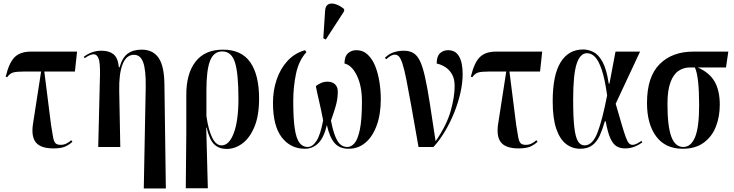

<svg xmlns="http://www.w3.org/2000/svg" viewBox="-20 -826 4124 1079"><path d="M280 8Q210 8 182.5 -24.5Q155 -57 165 -127L211 -424H116Q72 -424 53.5 -418.5Q35 -413 20 -392L12 -395Q31 -474 62.5 -505Q94 -536 154 -536H413L401 -424H229L267 -123Q274 -78 278.5 -54Q283 -30 292 -21Q301 -12 321 -12Q339 -12 354.5 -20Q370 -28 380 -38L387 -29Q363 -8 340.5 0Q318 8 280 8Z M788 233 799 -340Q800 -434 784.5 -476Q769 -518 733 -518Q690 -518 669 -465Q648 -412 650 -316L656 0H532L542 -409Q543 -476 533.5 -498.5Q524 -521 507 -521Q486 -521 456 -499L451 -507Q471 -522 495.5 -531.5Q520 -541 551 -541Q593 -541 618 -521Q643 -501 648 -448H652Q667 -502 697.5 -524.5Q728 -547 776 -547Q840 -547 871.5 -500.5Q903 -454 904 -352L912 233Z M1024 232 1027 -78V-289Q1026 -411 1078.5 -479Q1131 -547 1233 -547Q1337 -547 1386.5 -476Q1436 -405 1436 -272Q1436 -176 1410 -113.5Q1384 -51 1342.5 -20Q1301 11 1254 11Q1212 11 1185 -13.5Q1158 -38 1141 -109H1139L1148 232ZM1225 -9Q1268 -9 1294 -78.5Q1320 -148 1320 -272Q1320 -413 1300.5 -475Q1281 -537 1229 -537Q1181 -537 1160.5 -484.5Q1140 -432 1140 -318V-174Q1151 -96 1172.5 -52.5Q1194 -9 1225 -9Z M1694 10Q1613 10 1563.5 -54Q1514 -118 1514 -249Q1514 -317 1534.5 -378Q1555 -439 1595 -483Q1635 -527 1694 -544L1702 -533Q1659 -486 1643.5 -411.5Q1628 -337 1628 -258Q1628 -159 1636.5 -103Q1645 -47 1663 -23.5Q1681 0 1709 0Q1736 0 1758.5 -34Q1781 -68 1796 -150Q1783 -217 1772 -263Q1761 -309 1755 -342Q1768 -353 1785 -360Q1802 -367 1821 -367Q1849 -367 1865 -350Q1881 -333 1878 -300Q1877 -266 1866.5 -229.5Q1856 -193 1840 -148Q1855 -70 1876 -35Q1897 0 1932 0Q1954 0 1972.5 -21.5Q1991 -43 2002.5 -98.5Q2014 -154 2014 -256Q2014 -343 1985.5 -401.5Q1957 -460 1916 -469Q1916 -509 1935.5 -526.5Q1955 -544 1982 -544Q2020 -544 2046.5 -519Q2073 -494 2089 -453.5Q2105 -413 2112.5 -364.5Q2120 -316 2120 -269Q2120 -184 2097 -121Q2074 -58 2033.5 -24Q1993 10 1939 10Q1888 10 1860 -22.5Q1832 -55 1817 -123Q1800 -52 1768.5 -21Q1737 10 1694 10ZM1811 -604 1797 -611 1807 -766Q1809 -794 1825.5 -802Q1842 -810 1866 -802.5Q1890 -795 1914 -775V-763Z M2332 0Q2308 -137 2291.5 -229.5Q2275 -322 2263.5 -379.5Q2252 -437 2242 -467.5Q2232 -498 2222 -508.5Q2212 -519 2199 -519Q2189 -519 2177.5 -513Q2166 -507 2150 -493L2143 -501Q2166 -524 2193.5 -532.5Q2221 -541 2249 -541Q2280 -541 2302 -528.5Q2324 -516 2339.5 -484.5Q2355 -453 2368 -395.5Q2381 -338 2395 -248.5Q2409 -159 2428 -32Q2490 -122 2512.5 -201.5Q2535 -281 2535 -342Q2535 -383 2520 -409Q2505 -435 2481.5 -449.5Q2458 -464 2434 -469Q2434 -509 2452.5 -526.5Q2471 -544 2498 -544Q2540 -544 2560 -509Q2580 -474 2580 -409Q2580 -360 2567.5 -304.5Q2555 -249 2532.5 -193Q2510 -137 2480 -87Q2450 -37 2416 0Z M2894 8Q2824 8 2796.5 -24.5Q2769 -57 2779 -127L2825 -424H2730Q2686 -424 2667.5 -418.5Q2649 -413 2634 -392L2626 -395Q2645 -474 2676.5 -505Q2708 -536 2768 -536H3027L3015 -424H2843L2881 -123Q2888 -78 2892.5 -54Q2897 -30 2906 -21Q2915 -12 2935 -12Q2953 -12 2968.5 -20Q2984 -28 2994 -38L3001 -29Q2977 -8 2954.5 0Q2932 8 2894 8Z M3240 10Q3196 10 3161 -17Q3126 -44 3106 -102.5Q3086 -161 3086 -257Q3086 -404 3130.5 -476Q3175 -548 3257 -548Q3286 -548 3314.5 -534Q3343 -520 3366 -478.5Q3389 -437 3401 -356H3405L3439 -536H3577L3440 -243Q3461 -170 3474.5 -124.5Q3488 -79 3497 -54.5Q3506 -30 3514.5 -21Q3523 -12 3534 -12Q3547 -12 3561 -19.5Q3575 -27 3585 -34L3590 -26Q3573 -13 3548 -2.5Q3523 8 3492 8Q3465 8 3445 -4Q3425 -16 3410 -49Q3395 -82 3384 -144H3379Q3366 -99 3350.5 -64.5Q3335 -30 3309 -10Q3283 10 3240 10ZM3265 -9Q3310 -9 3337.5 -80Q3365 -151 3392 -290Q3379 -383 3361.5 -434.5Q3344 -486 3323.5 -506.5Q3303 -527 3279 -527Q3240 -527 3220.5 -467Q3201 -407 3201 -265Q3201 -167 3207.5 -111Q3214 -55 3228 -32Q3242 -9 3265 -9Z M3817 10Q3719 10 3667.5 -59.5Q3616 -129 3616 -247Q3616 -394 3686.5 -465Q3757 -536 3877 -536H4073L4060 -447H3901Q3967 -418 3996 -367.5Q4025 -317 4025 -238Q4025 -170 4003 -114Q3981 -58 3934.5 -24Q3888 10 3817 10ZM3820 0Q3863 0 3886 -55Q3909 -110 3909 -235Q3909 -396 3885 -447H3857Q3822 -447 3793.5 -428Q3765 -409 3748 -364Q3731 -319 3731 -242Q3731 -117 3752.5 -58.5Q3774 0 3820 0Z"/></svg>

Font: Noto Serif Display ExtraCondensed SemiBold
Style: Regular
Weight: 600
Width: 2
Designer: Monotype Design Team
Foundry: Monotype Imaging Inc.
Version: Version 2.009